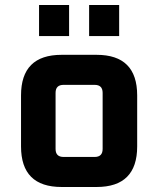

<svg xmlns="http://www.w3.org/2000/svg" viewBox="-20 -747 632 767"><path d="M64 -162V-366Q64 -528 226 -528H366Q528 -528 528 -366V-162Q528 0 366 0H226Q64 0 64 -162ZM202 -152Q202 -120 234 -120H358Q390 -120 390 -152V-376Q390 -408 358 -408H234Q202 -408 202 -376ZM136 -603V-727H256V-603ZM336 -603V-727H456V-603Z"/></svg>

Font: Oxanium ExtraLight
Style: Bold
Weight: 700
Version: Version 2.000